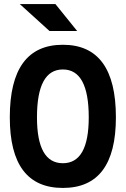

<svg xmlns="http://www.w3.org/2000/svg" viewBox="-20 -926 626 956"><path d="M293 9.8Q28.8 9.8 28.8 -341.8Q28.8 -703.1 293 -703.1Q557.1 -703.1 557.1 -341.8Q557.1 9.8 293 9.8ZM293 -113.3Q421.9 -113.3 421.9 -341.8Q421.9 -580.1 293 -580.1Q164.1 -580.1 164.1 -341.8Q164.1 -113.3 293 -113.3ZM226.6 -771.5 78.6 -905.8H255.9L364.3 -771.5Z"/></svg>

Font: Cascadia Mono
Style: Bold
Weight: 700
Monospace: yes
Designer: Aaron Bell
Foundry: Saja Typeworks
Version: Version 2404.023; ttfautohint (v1.8.4)